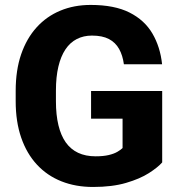

<svg xmlns="http://www.w3.org/2000/svg" viewBox="-20 -741 722 771"><path d="M631.3 -375.5V-88.9Q613.8 -68.8 577.9 -45.9Q542 -22.9 486.3 -6.6Q430.7 9.8 353.5 9.8Q283.7 9.8 226.6 -12.9Q169.4 -35.6 128.4 -79.8Q87.4 -124 65.2 -188Q43 -252 43 -334.5V-376.5Q43 -459 64.9 -522.9Q86.9 -586.9 127 -631.1Q167 -675.3 222.2 -698.2Q277.3 -721.2 344.2 -721.2Q439.5 -721.2 500 -690.7Q560.5 -660.2 592 -606.4Q623.5 -552.7 630.9 -482.9H477.5Q472.7 -518.6 458.3 -544.4Q443.8 -570.3 417.5 -584.2Q391.1 -598.1 349.1 -598.1Q315.4 -598.1 288.3 -584.2Q261.2 -570.3 242.7 -542.5Q224.1 -514.6 214.4 -473.4Q204.6 -432.1 204.6 -377.4V-334.5Q204.6 -279.8 214.6 -238.3Q224.6 -196.8 244.1 -169.2Q263.7 -141.6 293.7 -127.4Q323.7 -113.3 363.8 -113.3Q395 -113.3 416.5 -118.4Q438 -123.5 451.7 -131.6Q465.3 -139.6 472.2 -146.5V-264.6H345.7V-375.5Z"/></svg>

Font: Roboto ExtraBold
Style: Regular
Weight: 800
Designer: Christian Robertson
Foundry: Google
Version: Version 3.009; 2024